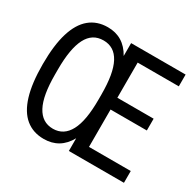

<svg xmlns="http://www.w3.org/2000/svg" viewBox="-153 -873 1083 1059"><g transform="rotate(30 388.5 -343.5)"><path d="M246 12Q178 12 131 -26.5Q84 -65 60 -143.5Q36 -222 36 -343Q36 -464 60 -542.5Q84 -621 131 -660Q178 -699 246 -699Q297 -699 335.5 -675.5Q374 -652 400 -605V-687H747V-612H485V-388H716V-313H485V-75H751V0H400V-81Q374 -34 335.5 -11Q297 12 246 12ZM262 -62Q296 -62 322 -78.5Q348 -95 365.5 -128Q383 -161 391.5 -210.5Q400 -260 400 -327V-359Q400 -427 391.5 -476.5Q383 -526 365.5 -559Q348 -592 322 -608Q296 -624 262 -624Q226 -624 200 -607.5Q174 -591 157 -558Q140 -525 131.5 -475.5Q123 -426 123 -359V-327Q123 -260 131.5 -210.5Q140 -161 157.5 -128Q175 -95 201 -78.5Q227 -62 262 -62Z"/></g></svg>

Font: Archivo ExtraCondensed
Style: Regular
Weight: 400
Width: 2
Designer: Hector Gatti
Foundry: Omnibus-Type
Version: Version 2.001